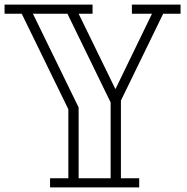

<svg xmlns="http://www.w3.org/2000/svg" viewBox="-30 -820 820 840"><path d="M499 -380V-40H579V0H189V-40H269V-342L65 -760H-10V-800H375V-760H314L475 -430L635 -760H547V-800H760V-760H684ZM454 -40V-372L265 -760H114L314 -350V-40Z"/></svg>

Font: Kumar One Outline
Style: Regular
Weight: 400
Designer: Parimal Parmar
Foundry: Indian Type Foundry
Version: Version 1.000;PS 1.000;hotconv 1.0.88;makeotf.lib2.5.647800